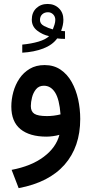

<svg xmlns="http://www.w3.org/2000/svg" viewBox="-20 -701 470 985"><path d="M313.5 -501.5Q292.5 -501.5 273.4 -503.9Q249 -470.2 201.9 -452.1Q154.8 -434.1 94.2 -430.7V-472.2Q140.6 -476.6 177.5 -487.5Q214.4 -498.5 231.9 -515.6Q198.7 -522.5 170.9 -543.9Q143.1 -565.4 143.1 -600.1Q143.1 -636.7 166 -658.7Q189 -680.7 224.1 -680.7Q259.3 -680.7 282.2 -658.4Q305.2 -636.2 305.2 -599.6Q305.2 -572.8 293.5 -543Q304.7 -541 313.5 -541ZM251 -550.3Q255.9 -562 259.8 -575Q263.7 -587.9 263.7 -599.1Q263.7 -616.2 252.7 -627.2Q241.7 -638.2 226.1 -638.2Q208 -638.2 196.5 -627.4Q185.1 -616.7 185.1 -598.1Q185.1 -578.6 206.3 -567.6Q227.5 -556.6 251 -550.3ZM284.7 -9.3Q270 -4.9 251.2 -2.4Q232.4 0 218.8 0Q132.3 0 85.2 -38.3Q38.1 -76.7 38.1 -154.3Q38.1 -191.4 48.3 -229Q58.6 -266.6 79.6 -297.9Q100.6 -329.1 132.8 -348.1Q165 -367.2 209 -367.2Q256.3 -367.2 291 -343.5Q325.7 -319.8 347.9 -280Q370.1 -240.2 380.9 -191.2Q391.6 -142.1 391.6 -90.8Q391.6 52.2 311.5 143.6Q231.4 234.9 75.7 264.2L39.6 170.4Q140.6 151.4 204.3 103.5Q268.1 55.7 284.7 -9.3ZM290.5 -114.3Q284.7 -191.4 262.7 -226.3Q240.7 -261.2 205.1 -261.2Q179.7 -261.2 165 -243.4Q150.4 -225.6 144.3 -201.2Q138.2 -176.8 138.2 -156.7Q138.2 -128.9 156.5 -117.2Q174.8 -105.5 221.2 -105.5Q237.8 -105.5 255.6 -107.7Q273.4 -109.9 290.5 -114.3Z"/></svg>

Font: Vazir Medium FD-WOL-UI
Style: Medium-FD-WOL-UI
Weight: 500
Designer: Saber Rastikerdar
Foundry: Saber Rastikerdar
Version: Version 30.0.0